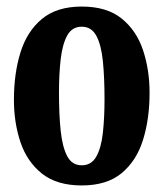

<svg xmlns="http://www.w3.org/2000/svg" viewBox="-20 -553 500 586"><path d="M22.5 -248.5Q22.5 -328.5 42.5 -393Q62.5 -457.5 108 -495.2Q153.5 -533 229.5 -533Q306 -533 351.2 -496.5Q396.5 -460 416.5 -400Q436.5 -340 436.5 -270Q436.5 -190 416.5 -126Q396.5 -62 351.2 -24.5Q306 13 229.5 13Q153.5 13 108 -23.2Q62.5 -59.5 42.5 -119Q22.5 -178.5 22.5 -248.5ZM160 -270Q160 -203.5 165.2 -153.8Q170.5 -104 185.2 -76.2Q200 -48.5 229.5 -48.5Q259 -48.5 274 -75.2Q289 -102 294 -147.8Q299 -193.5 299 -250Q299 -316.5 294 -366.2Q289 -416 274 -443.8Q259 -471.5 229.5 -471.5Q200 -471.5 185.2 -444.8Q170.5 -418 165.2 -372.2Q160 -326.5 160 -270Z"/></svg>

Font: Besley* Condensed Semi
Style: Regular
Weight: 600
Width: 3
Designer: Owen Earl
Foundry: indestructible type*
Version: Version 3.000; ttfautohint (v1.8.3)